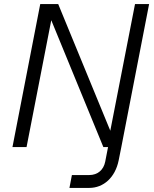

<svg xmlns="http://www.w3.org/2000/svg" viewBox="-20 -720 753 940"><path d="M320 200H417C487 200 544 149 561 65L574 0L710 -700H641L520 -80L265 -700H177L41 0H110L231 -621L486 0H509L495 72C487 112 458 137 417 137H332Z"/></svg>

Font: Uncut Sans Book Italic
Style: Regular
Weight: 350
Italic angle: -11°
Designer: Kasper Nordkvist
Foundry: UNCUT.wtf
Version: Version 1.304;Glyphs 3.2 (3246)